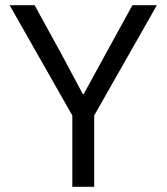

<svg xmlns="http://www.w3.org/2000/svg" viewBox="-20 -718 640 738"><path d="M258 0V-274L17 -698H113L213 -516L298 -357H302L389 -516L489 -698H583L342 -274V0Z"/></svg>

Font: IBM Plex Mono
Style: Regular
Weight: 400
Monospace: yes
Designer: Mike Abbink, Paul van der Laan, Pieter van Rosmalen
Foundry: Bold Monday
Version: Version 2.3